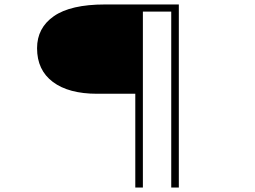

<svg xmlns="http://www.w3.org/2000/svg" viewBox="-20 -720 1140 860"><path d="M586 120V-300H415Q287.5 -300 216.8 -353Q146 -406 146 -504Q146 -595 221.2 -647.5Q296.5 -700 450 -700H781V120H747V-668H620V120Z"/></svg>

Font: Trispace Expanded Thin
Style: Regular
Weight: 100
Width: 7
Designer: Tyler Finck
Foundry: Etcetera Type Company
Version: Version 1.210; ttfautohint (v1.8.3)